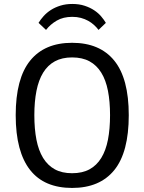

<svg xmlns="http://www.w3.org/2000/svg" viewBox="-20 -929 723 961"><path d="M151.9 -352.5Q151.9 -283.7 162.4 -229.7Q172.9 -175.8 195.8 -138.4Q218.8 -101.1 254.4 -81.5Q290 -62 340.8 -62Q392.1 -62 428 -81.5Q463.9 -101.1 486.8 -138.4Q509.8 -175.8 520.3 -229.7Q530.8 -283.7 530.8 -352.5Q530.8 -420.9 520.3 -474.6Q509.8 -528.3 486.8 -565.4Q463.9 -602.5 428 -622.1Q392.1 -641.6 340.8 -641.6Q290.5 -641.6 254.6 -622.1Q218.8 -602.5 196 -565.4Q173.3 -528.3 162.6 -474.6Q151.9 -420.9 151.9 -352.5ZM58.6 -352.5Q58.6 -536.1 130.9 -625.5Q203.1 -714.8 340.8 -714.8Q479.5 -714.8 552 -625.5Q624.5 -536.1 624.5 -352.5Q624.5 -167 552 -77.6Q479.5 11.7 340.8 11.7Q272 11.7 219.2 -10.5Q166.5 -32.7 130.9 -77.9Q95.2 -123 76.9 -191.4Q58.6 -259.8 58.6 -352.5ZM341.8 -909.2Q376.5 -909.2 403.8 -900.1Q431.2 -891.1 451.9 -877.2Q472.7 -863.3 486.8 -846.4Q501 -829.6 509.8 -814.5L473.1 -779.3Q463.4 -792.5 450.4 -804.2Q437.5 -815.9 421.1 -825Q404.8 -834 385 -839.4Q365.2 -844.7 341.8 -844.7Q296.4 -844.7 264.2 -825.9Q231.9 -807.1 210.4 -779.3L172.9 -814.5Q183.1 -831.5 198.5 -848.6Q213.9 -865.7 234.9 -879.2Q255.9 -892.6 282.7 -900.9Q309.6 -909.2 341.8 -909.2Z"/></svg>

Font: Mako
Style: Regular
Weight: 400
Designer: vernon adams
Foundry: vernon adams
Version: Version 1.000